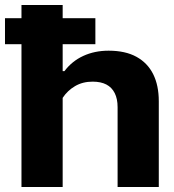

<svg xmlns="http://www.w3.org/2000/svg" viewBox="-40 -749 696 769"><path d="M46 0V-729H211V-464H218Q248 -504 293.5 -525Q339 -546 395 -546Q462 -546 506.5 -521.5Q551 -497 573.5 -452Q596 -407 596 -343V0H431V-320Q431 -353 419.5 -376Q408 -399 386 -410.5Q364 -422 331 -422Q291 -422 260.5 -404Q230 -386 211 -357V0ZM-20 -572V-676H342V-572Z"/></svg>

Font: Hubot Sans
Style: Bold
Weight: 700
Designer: Deni Anggara
Foundry: GitHub, Inc., Subsidiary of Microsoft Corporation
Version: Version 2.000